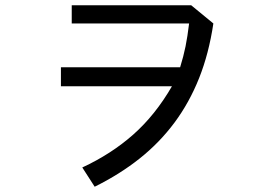

<svg xmlns="http://www.w3.org/2000/svg" viewBox="-20 -648 1040 728"><path d="M789 -559Q772 -445 735 -352Q698 -259 641.5 -183Q585 -107 509.5 -47Q434 13 339 60L292 -13Q402 -64 485.5 -138Q569 -212 632 -321H211V-393H663Q676 -435 683.5 -472Q691 -509 697 -559H252V-628H705Z"/></svg>

Font: NanumGothicCoding
Style: Regular
Weight: 400
Monospace: yes
Designer: Kwon Bruce; Nicolas Noh; Sung-woo Choi; Go-un Cha; Soo-hyun Park;
Foundry: NHN Corporation
Version: Version 2.000;PS 1;hotconv 1.0.49;makeotf.lib2.0.14853